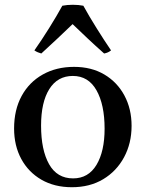

<svg xmlns="http://www.w3.org/2000/svg" viewBox="-20 -772 611 804"><path d="M281 12Q208 12 153.5 -19.5Q99 -51 69 -106.5Q39 -162 39 -234Q39 -312 70.5 -370Q102 -428 159 -460Q216 -492 290 -492Q363 -492 417 -460Q471 -428 501 -372Q531 -316 531 -245Q531 -172 499.5 -113.5Q468 -55 412 -21.5Q356 12 281 12ZM152 -246Q152 -144 185.5 -84.5Q219 -25 286 -25Q350 -25 384 -81.5Q418 -138 418 -233Q418 -334 384 -394Q350 -454 285 -454Q221 -454 186.5 -399Q152 -344 152 -246ZM284 -671Q254 -642 221 -611Q188 -580 153 -548Q146 -550 138.5 -553Q131 -556 124 -561Q153 -602 185.5 -654Q218 -706 241 -748Q251 -750 262 -751Q273 -752 285 -752Q297 -752 308 -751Q319 -750 329 -748Q352 -706 384.5 -654Q417 -602 445 -561Q433 -551 416 -548Q380 -580 347 -611Q314 -642 284 -671Z"/></svg>

Font: Tiro Devanagari Sanskrit
Style: Regular
Weight: 400
Designer: Devanagari: John Hudson & Fiona Ross. Latin: John Hudson.
Foundry: Tiro Typeworks Ltd.
Version: Version 1.52